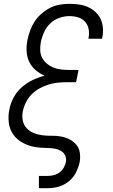

<svg xmlns="http://www.w3.org/2000/svg" viewBox="-20 -772 590 1002"><path d="M183 210V146H230Q245 146 261 142Q277 138 290.5 128Q304 118 312.5 103Q321 88 324 73Q327 55 320 39.5Q313 24 298.5 15.5Q284 7 267.5 4Q251 1 233 0.5Q215 0 197 -1Q179 -2 162 -5Q145 -8 129 -13.5Q113 -19 98.5 -27Q84 -35 71.5 -45.5Q59 -56 49.5 -69.5Q40 -83 34 -98.5Q28 -114 26 -131Q24 -148 24.5 -165.5Q25 -183 29 -201Q35 -233 51 -263Q67 -293 93 -316Q119 -339 150 -354Q181 -369 213 -377Q187 -388 166 -406Q145 -424 133 -448.5Q121 -473 119 -502.5Q117 -532 123 -562Q128 -587 137 -612Q146 -637 160.5 -659.5Q175 -682 196.5 -700.5Q218 -719 241.5 -731Q265 -743 291 -747.5Q317 -752 342 -752Q367 -752 392 -748.5Q417 -745 438.5 -735.5Q460 -726 477.5 -710Q495 -694 505 -673Q515 -652 517 -627Q519 -602 514 -577L513 -570H442V-574Q447 -598 442.5 -620.5Q438 -643 423.5 -659Q409 -675 387.5 -681.5Q366 -688 342 -688Q316 -688 289 -678.5Q262 -669 241.5 -649Q221 -629 209.5 -603Q198 -577 193 -551Q189 -529 190 -508Q191 -487 200.5 -469.5Q210 -452 225 -439.5Q240 -427 258.5 -419.5Q277 -412 298 -409.5Q319 -407 340 -407H390L377 -343H327Q304 -343 280.5 -340.5Q257 -338 233 -330.5Q209 -323 186 -310.5Q163 -298 145 -279.5Q127 -261 115.5 -238Q104 -215 99 -191Q94 -166 99 -142.5Q104 -119 119.5 -102.5Q135 -86 156.5 -77.5Q178 -69 202 -66Q226 -63 250.5 -63.5Q275 -64 299 -59.5Q323 -55 343.5 -44.5Q364 -34 378.5 -16.5Q393 1 396.5 24.5Q400 48 396 73Q390 101 376.5 128Q363 155 339 174.5Q315 194 286.5 202Q258 210 230 210Z"/></svg>

Font: Lode
Style: Italic
Weight: 400
Italic angle: -11°
Monospace: yes
Designer: Belleve Invis
Foundry: Belleve Invis
Version: Version 29.2.0; ttfautohint (v1.8.3)